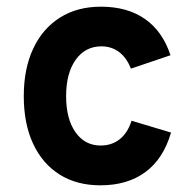

<svg xmlns="http://www.w3.org/2000/svg" viewBox="-20 -543 581 575"><path d="M280.6 12Q209.8 12 158.4 -20.4Q107 -52.8 79.1 -112.7Q51.2 -172.6 51.2 -255Q51.2 -337.3 79.5 -397.5Q107.7 -457.6 159.6 -490.3Q211.4 -523 282.2 -523Q361.4 -523 414.1 -486.2Q466.9 -449.4 490.6 -377.6L372 -337.4Q359.8 -369.5 337 -386.9Q314.2 -404.2 283.8 -404.2Q235.3 -404.2 206.7 -364Q178 -323.8 178 -255Q178 -187 206 -147.1Q234 -107.2 281.4 -107.2Q314.8 -107.2 338.6 -126.1Q362.4 -145.1 374 -181.4L492.2 -146Q469.5 -67.7 415.7 -27.9Q361.9 12 280.6 12Z"/></svg>

Font: Overpass
Style: Regular
Weight: 400
Designer: Delve Withrington, Dave Bailey, Thomas Jockin
Foundry: Delve Fonts LLC
Version: Version 4.000